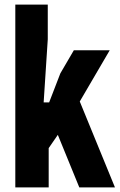

<svg xmlns="http://www.w3.org/2000/svg" viewBox="-20 -820 523 840"><path d="M47 0V-800H189V-648L171 -372H195L244 -499L303 -600H460L329 -376L483 0H327L233 -230L193 -172V0Z"/></svg>

Font: Big Shoulders Text Thin Black
Style: Regular
Weight: 900
Version: Version 2.002